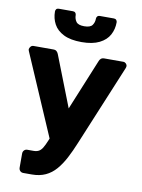

<svg xmlns="http://www.w3.org/2000/svg" viewBox="-100 -818 794 1076"><g transform="rotate(10 296.5 -279.5)"><path d="M109 191Q98 191 91 183.5Q84 176 84 165V85Q84 74 91 66.5Q98 59 109 59H144Q162 59 174 52.5Q186 46 195.5 30.5Q205 15 216 -12L416 -499Q419 -508 426 -514Q433 -520 446 -520H553Q562 -520 568.5 -513.5Q575 -507 575 -499Q575 -497 574.5 -494Q574 -491 572 -486L382 -28Q362 21 341 61Q320 101 294.5 130.5Q269 160 235.5 175.5Q202 191 158 191ZM227 -11 22 -486Q19 -493 19 -498Q21 -507 27 -513.5Q33 -520 43 -520H155Q168 -520 174.5 -513.5Q181 -507 184 -499L327 -133ZM303 -588Q240 -588 201 -607.5Q162 -627 144.5 -659.5Q127 -692 127 -731Q127 -739 131.5 -744.5Q136 -750 146 -750H226Q235 -750 240 -744.5Q245 -739 245 -731Q245 -710 256.5 -694Q268 -678 302 -678Q337 -678 348.5 -694Q360 -710 360 -731Q360 -739 365 -744.5Q370 -750 379 -750H459Q468 -750 473 -744.5Q478 -739 478 -731Q478 -692 460.5 -659.5Q443 -627 404 -607.5Q365 -588 303 -588Z"/></g></svg>

Font: Rubik Light
Style: Bold
Weight: 700
Version: Version 2.104